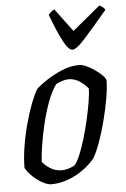

<svg xmlns="http://www.w3.org/2000/svg" viewBox="-53 -786 540 825"><g transform="rotate(-5 216.5 -373.5)"><path d="M135 0Q119 0 97 -12Q75 -24 55.5 -42.5Q36 -61 26 -80Q26 -122 34 -171.5Q42 -221 55 -269Q68 -317 83 -355.5Q98 -394 110 -413Q124 -427 154.5 -447.5Q185 -468 223 -484Q261 -500 298 -500Q315 -500 340 -486.5Q365 -473 385.5 -455.5Q406 -438 410 -425Q410 -393 402 -347Q394 -301 381.5 -252.5Q369 -204 354 -162Q339 -120 324 -95Q287 -51 236 -25.5Q185 0 135 0ZM185 -56Q212 -56 241 -72Q254 -87 266.5 -118Q279 -149 290.5 -188Q302 -227 311 -267Q320 -307 325.5 -341.5Q331 -376 331 -396Q317 -414 295 -428.5Q273 -443 247 -443Q234 -443 221 -438.5Q208 -434 193 -427Q172 -398 155.5 -353Q139 -308 127.5 -259Q116 -210 109.5 -167.5Q103 -125 102 -100Q113 -84 135.5 -70Q158 -56 185 -56ZM276 -568Q259 -568 237 -609.5Q215 -651 187 -726Q191 -731 197 -737Q203 -743 213 -747L287 -648L407 -747Q428 -737 431 -726Q367 -650 330 -609Q293 -568 276 -568Z"/></g></svg>

Font: Texturina 72pt 72pt Regular
Style: Italic
Weight: 400
Italic angle: -11°
Designer: Guillermo Torres Carreño
Foundry: Omnibus-Type
Version: Version 1.002; ttfautohint (v1.8.3)